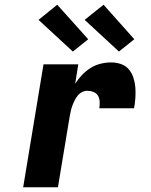

<svg xmlns="http://www.w3.org/2000/svg" viewBox="-20 -792 640 812"><path d="M78 0 164 -520H311L298 -438Q310 -457 326.5 -474.5Q343 -492 363 -504.5Q383 -517 405.5 -522.5Q428 -528 450 -528Q472 -528 492 -521Q512 -514 525 -498.5Q538 -483 544.5 -462.5Q551 -442 552.5 -421Q554 -400 552.5 -378Q551 -356 547 -334H400Q402 -348 401.5 -362Q401 -376 394.5 -387Q388 -398 375.5 -403Q363 -408 349 -408Q338 -408 327 -402.5Q316 -397 308.5 -387.5Q301 -378 295.5 -367Q290 -356 286 -345Q282 -334 279.5 -323Q277 -312 275 -301L225 0ZM483 -574 338 -708 418 -772 548 -626ZM288 -574 143 -708 222 -772 353 -626Z"/></svg>

Font: Iosevka SS04 Hv Ex Obl
Style: Regular
Weight: 900
Width: 7
Italic angle: -9°
Monospace: yes
Designer: Belleve Invis
Foundry: Belleve Invis
Version: Version 19.0.0; ttfautohint (v1.8.4)